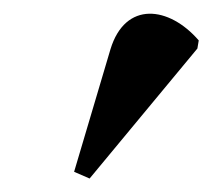

<svg xmlns="http://www.w3.org/2000/svg" viewBox="-20 -757 315 285"><path d="M113 -492 273 -685 275 -697C231 -748 166 -756 144 -684L90 -502Z"/></svg>

Font: Noto Serif Display ExtraBold
Style: Italic
Weight: 800
Italic angle: -12°
Designer: Monotype Design Team
Foundry: Monotype Imaging Inc.
Version: Version 2.009